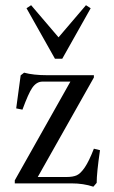

<svg xmlns="http://www.w3.org/2000/svg" viewBox="-20 -702 436 735"><path d="M190.4 -477.1 81.5 -670.4 99.1 -682.1 204.1 -559.1 309.1 -682.1 327.1 -670.4 218.3 -477.1ZM337.4 12.7Q299.3 0 253.9 0H36.6V-11.7L249.5 -389.6H142.6Q119.6 -389.6 103 -365.2Q89.4 -345.7 65.9 -282.2L42 -287.1L59.1 -413.6L72.3 -423.8Q107.4 -414.1 161.6 -414.1H339.4V-405.3L124.5 -24.4H234.4Q259.3 -24.4 273.9 -31Q288.6 -37.6 304.7 -61.3Q320.8 -85 339.4 -132.8L362.8 -127Q350.1 -40 350.1 -2Z"/></svg>

Font: Elstob 18pt
Style: Regular
Weight: 400
Designer: Peter S. Baker
Version: Version 1.015